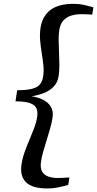

<svg xmlns="http://www.w3.org/2000/svg" viewBox="-20 -862 520 1028"><path d="M233 147Q152 147 119 113.5Q86 80 95 19Q100.5 -16 112.2 -49Q124 -82 137.8 -114Q151.5 -146 163 -176.5Q174.5 -207 179 -236Q183 -261 176 -279.8Q169 -298.5 142.8 -309Q116.5 -319.5 63 -319.5L72 -379Q125.5 -379 154.2 -387.2Q183 -395.5 195.2 -412Q207.5 -428.5 211 -453Q215.5 -482 212.2 -513.2Q209 -544.5 203.5 -577.5Q198 -610.5 195 -644.5Q192 -678.5 197 -713Q206.5 -775 249.5 -808.2Q292.5 -841.5 374 -841.5Q404 -841.5 428.5 -836Q453 -830.5 480 -823L474 -783.5Q468.5 -784.5 456 -785Q443.5 -785.5 431 -785.8Q418.5 -786 412.5 -786Q387 -786 362.2 -778.8Q337.5 -771.5 320 -753Q302.5 -734.5 297 -699.5Q293.5 -676.5 294 -645.8Q294.5 -615 296 -581Q297.5 -547 297.8 -514.5Q298 -482 294 -455.5Q289 -421 268 -398.8Q247 -376.5 215.8 -364.2Q184.5 -352 149 -346.5Q183 -341.5 210.2 -328Q237.5 -314.5 252 -291Q266.5 -267.5 261.5 -233Q257.5 -207 248.8 -175.5Q240 -144 229.8 -111.5Q219.5 -79 211 -49Q202.5 -19 199.5 4Q194.5 39.5 206.5 58.2Q218.5 77 241 84Q263.5 91 289.5 91Q296 91 308.5 90.5Q321 90 333.2 89.2Q345.5 88.5 351.5 88L345.5 128Q317.5 136 290 141.5Q262.5 147 233 147Z"/></svg>

Font: Merriweather 60pt Medium
Style: Italic
Weight: 500
Italic angle: -7.8°
Version: Version 2.101